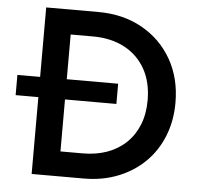

<svg xmlns="http://www.w3.org/2000/svg" viewBox="-51 -752 834 804"><g transform="rotate(5 366.0 -350.0)"><path d="M15.5 -323V-408H439V-323ZM111 0V-700H330Q434.5 -700 514.5 -655.2Q594.5 -610.5 639.8 -531.5Q685 -452.5 685 -349.5Q685 -273 659.2 -208.8Q633.5 -144.5 586 -98Q538.5 -51.5 473.5 -25.8Q408.5 0 330 0ZM223 -104.5H316.5Q373 -104.5 419.2 -121.2Q465.5 -138 498.8 -170Q532 -202 550 -247.2Q568 -292.5 568 -349.5Q568 -426 536.8 -481.2Q505.5 -536.5 449 -566.2Q392.5 -596 316.5 -596H223Z"/></g></svg>

Font: Geologica Roman
Style: Regular
Weight: 400
Designer: Sindre Bremnes, Frode Helland
Foundry: Monokrom Skriftforlag AS
Version: Version 1.010;gftools[0.9.28]